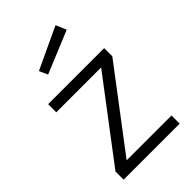

<svg xmlns="http://www.w3.org/2000/svg" viewBox="-222 -818 899 899"><g transform="rotate(-45 227.5 -368.5)"><path d="M42 -500H413V-446L116 -54H413V0H42V-54L339 -446H42ZM121 -640 328 -737 350 -685 140 -598Z"/></g></svg>

Font: Titillium Web Light
Style: Regular
Weight: 300
Version: Version 1.002;PS 57.000;hotconv 1.0.70;makeotf.lib2.5.55311